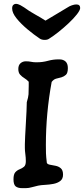

<svg xmlns="http://www.w3.org/2000/svg" viewBox="-20 -981 436 996"><path d="M62 -961Q73 -961 86 -954Q99 -947 106 -942Q130 -924 161.5 -906.5Q193 -889 216 -874Q255 -897 283 -914Q311 -931 333 -944Q340 -949 353 -953.5Q366 -958 376 -958Q396 -958 396 -939Q395 -927 378.5 -906Q362 -885 336.5 -861Q311 -837 284 -815.5Q257 -794 236 -781Q227 -774 212 -774Q196 -774 186 -781Q156 -801 122.5 -829Q89 -857 66 -885.5Q43 -914 43 -937Q43 -950 49 -955.5Q55 -961 62 -961ZM95 -5Q73 -5 61.5 -14Q50 -23 50 -51Q50 -77 59.5 -87.5Q69 -98 82 -103Q95 -108 104.5 -116Q114 -124 114 -145Q114 -163 111.5 -181Q109 -199 109 -213V-233Q109 -246 110.5 -275Q112 -304 114 -338.5Q116 -373 117.5 -404Q119 -435 119 -451Q127 -477 128 -492Q129 -507 129 -534V-557Q119 -568 106.5 -575.5Q94 -583 84.5 -593.5Q75 -604 75 -623Q75 -643 86.5 -653Q98 -663 114 -663Q129 -663 141 -660.5Q153 -658 164 -658H174Q201 -658 228.5 -665.5Q256 -673 283 -673H288Q308 -673 320 -662Q332 -651 332 -628Q332 -602 322 -593Q312 -584 299 -580Q284 -576 271.5 -573Q259 -570 248 -556Q218 -393 218 -229Q218 -203 218.5 -186Q219 -169 223 -136Q226 -129 239 -126.5Q252 -124 268 -121Q284 -118 295.5 -108Q307 -98 307 -75Q307 -53 292.5 -42Q278 -31 256.5 -27Q235 -23 213.5 -22Q192 -21 178 -18Q163 -15 146 -10Q129 -5 114 -5Z"/></svg>

Font: Fuzzy Bubbles
Style: Bold
Weight: 700
Designer: Robert E. Leuschke
Foundry: Robert E. Leuschke
Version: Version 1.010; ttfautohint (v1.8.3)